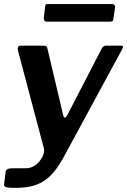

<svg xmlns="http://www.w3.org/2000/svg" viewBox="-33 -753 621 938"><path d="M39 165Q11 165 -2 161.5Q-15 158 -13 147L-5 83Q-4 77 4.5 73Q13 69 30 69H94Q114 69 131.5 59Q149 49 161.5 33Q174 17 179.5 0Q185 -17 181 -30L55 -505Q49 -530 68 -530H182Q196 -530 198 -519L276 -189Q279 -178 284.5 -178.5Q290 -179 296 -191L462 -512Q467 -522 472.5 -526Q478 -530 485 -530H558Q574 -530 564 -513L279 13Q254 59 229 88.5Q204 118 176 134.5Q148 151 115 158Q82 165 39 165ZM529 -717 521 -661Q520 -652 516 -649.5Q512 -647 501 -647H196Q187 -647 183.5 -653Q180 -659 181 -667L188 -723Q190 -730 191.5 -731.5Q193 -733 198 -733H517Q523 -733 526.5 -727.5Q530 -722 529 -717Z"/></svg>

Font: Libre Franklin SemiBold
Style: Italic
Weight: 600
Italic angle: -8°
Designer: Pablo Impallari, Rodrigo Fuenzalida, Nhung Nguyen
Foundry: Impallari Type
Version: Version 3.000